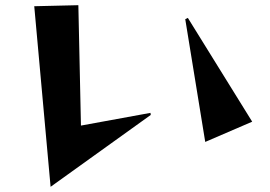

<svg xmlns="http://www.w3.org/2000/svg" viewBox="-20 -693 1040 740"><path d="M112 -669 282 -673 292 -209 560 -258 561 -250 175 27ZM704 -624 952 -224 771 -146 694 -619Z"/></svg>

Font: Tiejili SC
Style: Regular
Weight: 400
Designer: Buernia
Foundry: Ershou Xiaoxi Press
Version: Version 1.100